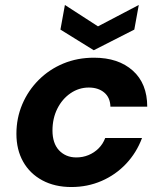

<svg xmlns="http://www.w3.org/2000/svg" viewBox="-20 -740 651 772"><path d="M267 12Q200 12 150 -15Q100 -42 73 -90Q46 -138 46 -202Q46 -265 69.5 -320.5Q93 -376 135.5 -418.5Q178 -461 234.5 -484.5Q291 -508 358 -508Q456 -508 514 -456Q572 -404 572 -311H424Q423 -348 399 -368Q375 -388 337 -388Q297 -388 263.5 -365Q230 -342 210.5 -303Q191 -264 191 -215Q191 -190 197.5 -170Q204 -150 217 -136Q230 -122 247.5 -114.5Q265 -107 287 -107Q313 -107 336 -116.5Q359 -126 376.5 -143.5Q394 -161 403 -185H551Q529 -126 487 -81.5Q445 -37 388.5 -12.5Q332 12 267 12ZM538 -720 520 -621 357 -538 223 -621 241 -720 374 -634Z"/></svg>

Font: DM Sans 24pt ExtraBold
Style: Italic
Weight: 800
Italic angle: -10°
Designer: Colophon Foundry, Jonny Pinhorn
Foundry: Colophon Foundry
Version: Version 4.004;gftools[0.9.30]